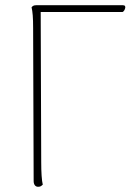

<svg xmlns="http://www.w3.org/2000/svg" viewBox="-20 -708 530 736"><path d="M126 8Q118 8 113.5 2Q109 -4 109 -14L107 -600Q107 -630 105.5 -649Q104 -668 101 -680Q104 -684 108 -686Q112 -688 119 -688H451Q457 -688 459 -685Q461 -682 460 -677.5Q459 -673 456.5 -668.5Q454 -664 450 -662Q371 -662 293 -662Q215 -662 136 -662L138 -87Q138 -57 139.5 -34.5Q141 -12 144 0Q141 3 137 5.5Q133 8 126 8Z"/></svg>

Font: Arima Thin
Style: Regular
Weight: 100
Designer: Joana Correia and Natanael Gama
Foundry: NDISCOVER
Version: Version 1.101;gftools[0.9.23]